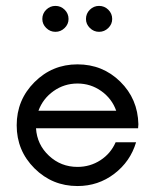

<svg xmlns="http://www.w3.org/2000/svg" viewBox="-20 -623 524 651"><path d="M123.5 -558.6Q123.5 -577.1 136.7 -590.1Q149.9 -603 168 -603Q186 -603 199.2 -590.1Q212.4 -577.1 212.4 -558.6Q212.4 -541 199.2 -528.1Q186 -515.1 168 -515.1Q149.9 -515.1 136.7 -528.1Q123.5 -541 123.5 -558.6ZM271.5 -558.6Q271.5 -577.1 284.7 -590.1Q297.9 -603 315.9 -603Q334 -603 347.2 -590.1Q360.4 -577.1 360.4 -558.6Q360.4 -541 347.2 -528.1Q334 -515.1 315.9 -515.1Q297.9 -515.1 284.7 -528.1Q271.5 -541 271.5 -558.6ZM449.2 -201.7 448.2 -188H102.1Q105.5 -132.8 146 -95Q186.5 -57.1 242.7 -57.1Q285.6 -57.1 320.6 -79.8Q355.5 -102.5 372.1 -140.6H441.4Q421.9 -75.2 367.4 -33.7Q313 7.8 242.7 7.8Q157.2 7.8 96.9 -52.2Q36.6 -112.3 36.6 -198.2Q36.6 -284.2 96.9 -344.5Q157.2 -404.8 242.7 -404.8Q328.1 -404.8 387.7 -346.2Q447.3 -287.6 449.2 -201.7ZM110.4 -247.6H374Q359.4 -288.6 323.5 -314.2Q287.6 -339.8 242.7 -339.8Q197.8 -339.8 161.6 -314.2Q125.5 -288.6 110.4 -247.6Z"/></svg>

Font: Now
Style: Regular
Weight: 400
Designer: Alfredo Marco Pradil
Foundry: Alfredo Marco Pradil
Version: Version 1.200;hotconv 1.0.109;makeotfexe 2.5.65596